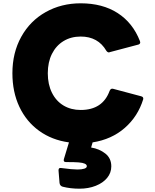

<svg xmlns="http://www.w3.org/2000/svg" viewBox="-20 -808 936 1161"><path d="M540 53 531 84Q581 92 617 120.5Q653 149 653 198Q653 237 628 267.5Q603 298 559 315.5Q515 333 460 333Q406 333 359 321Q342 316 340 298L334 224V221Q334 205 350 208Q418 217 448 217Q474 217 489.5 212Q505 207 505 197Q505 178 456 174Q433 172 379 172Q362 172 366 155L397 53Q294 39 216.5 -17Q139 -73 97 -162.5Q55 -252 55 -365Q55 -489 108.5 -585.5Q162 -682 256.5 -735Q351 -788 468 -788Q600 -788 691.5 -729Q783 -670 826 -560L828 -552Q828 -547 824.5 -543Q821 -539 815 -538L645 -493Q641 -491 639 -491Q630 -491 623 -501Q573 -587 468 -587Q409 -587 364 -559.5Q319 -532 294 -482Q269 -432 269 -365Q269 -298 294 -247.5Q319 -197 364 -170Q409 -143 468 -143Q601 -143 643 -259Q650 -275 664 -271L833 -226Q849 -222 846 -208Q814 -104 734.5 -34.5Q655 35 540 53Z"/></svg>

Font: LINE Seed JP_TTF ExtraBold
Style: Regular
Weight: 800
Designer: LY Corporation & Fontrix & Fontworks
Version: Version 1.015